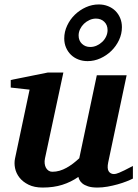

<svg xmlns="http://www.w3.org/2000/svg" viewBox="-20 -823 614 855"><path d="M571.8 -27.8Q561.5 -22.5 543.7 -15.4Q525.9 -8.3 504.2 -2.2Q482.4 3.9 459 8.1Q435.5 12.2 414.1 12.2Q388.2 12.2 372.1 6.8Q356 1.5 346.9 -6.1Q337.9 -13.7 334 -21.7Q330.1 -29.8 329.1 -35.2Q295.9 -12.2 257.3 0Q218.8 12.2 169.9 12.2Q132.8 12.2 107.2 -0.5Q81.5 -13.2 66.7 -32.2Q51.8 -51.3 47.1 -74Q42.5 -96.7 46.9 -117.2L111.8 -423.8L27.8 -433.1V-466.8L192.9 -500H262.2L180.2 -117.2Q177.7 -105.5 179 -94.7Q180.2 -84 184.6 -75.9Q189 -67.9 196.3 -63Q203.6 -58.1 212.9 -58.1Q229.5 -58.1 245.4 -62.7Q261.2 -67.4 276.1 -75.7Q291 -84 305.2 -94.7Q319.3 -105.5 333 -118.2L411.1 -487.8H543.9L461.9 -100.1Q456.1 -72.3 464.1 -60.1Q472.2 -47.9 487.8 -47.9Q491.7 -47.9 496.8 -49.1Q502 -50.3 511 -54Q520 -57.6 534.4 -64.7Q548.8 -71.8 571.8 -84ZM459 -689Q459 -711.9 444.3 -726.1Q429.7 -740.2 407.2 -740.2Q392.6 -740.2 378.7 -733.9Q364.7 -727.5 354 -717.3Q343.3 -707 336.7 -693.4Q330.1 -679.7 330.1 -665Q330.1 -642.1 345 -627.9Q359.9 -613.8 381.8 -613.8Q397 -613.8 410.9 -620.1Q424.8 -626.5 435.5 -636.7Q446.3 -647 452.6 -660.6Q459 -674.3 459 -689ZM522.9 -702.1Q522.9 -671.9 510 -644.5Q497.1 -617.2 475.8 -596.4Q454.6 -575.7 427 -563.2Q399.4 -550.8 370.1 -550.8Q348.1 -550.8 329.1 -558.1Q310.1 -565.4 296.1 -578.9Q282.2 -592.3 274.2 -610.8Q266.1 -629.4 266.1 -651.9Q266.1 -681.6 279.1 -709.2Q292 -736.8 313.5 -757.6Q335 -778.3 362.5 -790.8Q390.1 -803.2 419.9 -803.2Q441.9 -803.2 460.9 -795.7Q480 -788.1 493.7 -774.7Q507.3 -761.2 515.1 -742.7Q522.9 -724.1 522.9 -702.1Z"/></svg>

Font: Charis SIL Phon
Style: Bold Italic
Weight: 700
Italic angle: -11°
Foundry: SIL International
Version: Version 5.000